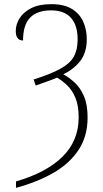

<svg xmlns="http://www.w3.org/2000/svg" viewBox="-20 -745 497 925"><path d="M57 129Q203 87 281 10Q359 -67 359 -179Q359 -235 344 -272Q329 -309 305.5 -332Q282 -355 255 -371Q229 -360 201.5 -350.5Q174 -341 152 -333L142 -362Q224 -388 270.5 -413.5Q317 -439 335.5 -472Q354 -505 354 -555Q354 -623 322 -659Q290 -695 226 -695Q159 -695 125 -660Q91 -625 91 -550Q56 -550 56 -596Q56 -627 74 -656.5Q92 -686 130 -705.5Q168 -725 228 -725Q288 -725 325.5 -702.5Q363 -680 380.5 -641.5Q398 -603 398 -556Q398 -491 366.5 -451Q335 -411 285 -387Q313 -372 340 -347Q367 -322 384.5 -281.5Q402 -241 402 -179Q402 -88 358 -22Q314 44 236 88.5Q158 133 57 160Z"/></svg>

Font: Noto Serif Condensed ExtraLight
Style: Regular
Weight: 200
Width: 3
Designer: Monotype Design Team
Foundry: Monotype Imaging Inc.
Version: Version 2.013; ttfautohint (v1.8.4.7-5d5b)